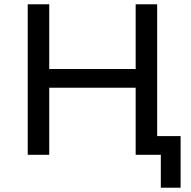

<svg xmlns="http://www.w3.org/2000/svg" viewBox="-20 -720 887 893"><path d="M711 -87V-700H611V-399H209V-700H109V0H209V-312H611V0H728V153H820V-87Z"/></svg>

Font: AWKNG-Font Medium
Style: Regular
Weight: 500
Designer: Awakening Church
Foundry: Awakening Church
Version: Version 1.700;PS 001.700;hotconv 1.0.88;makeotf.lib2.5.64775